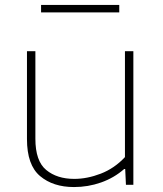

<svg xmlns="http://www.w3.org/2000/svg" viewBox="-20 -747 657 776"><path d="M279 9Q194.5 9 141.8 -35.5Q89 -80 89 -185V-540H123V-186Q123 -96 166.8 -60Q210.5 -24 280 -24Q332.5 -24 387.5 -45.2Q442.5 -66.5 485 -112V-540H519V0H489L486 -64H482Q441 -28 388.5 -9.5Q336 9 279 9ZM146 -697V-727H462V-697Z"/></svg>

Font: Encode Sans Exp Th
Style: Regular
Weight: 100
Width: 7
Designer: Multiple Designers
Foundry: Impallari Type
Version: Version 3.002; ttfautohint (v1.8.3) -l 8 -r 50 -G 200 -x 14 